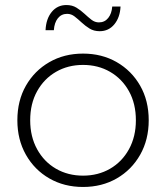

<svg xmlns="http://www.w3.org/2000/svg" viewBox="-20 -739 660 763"><path d="M310 4Q235 4 176 -30Q117 -64 83 -124Q49 -184 49 -261Q49 -339 83 -398.5Q117 -458 176 -492Q235 -526 310 -526Q385 -526 444 -492Q503 -458 537 -398.5Q571 -339 571 -261Q571 -184 537 -124Q503 -64 444 -30Q385 4 310 4ZM310 -41Q370 -41 417.5 -68.5Q465 -96 492.5 -146Q520 -196 520 -261Q520 -327 492.5 -376.5Q465 -426 417.5 -453.5Q370 -481 310 -481Q250 -481 202.5 -453.5Q155 -426 127.5 -376.5Q100 -327 100 -261Q100 -196 127.5 -146Q155 -96 202.5 -68.5Q250 -41 310 -41ZM376 -615Q353 -615 336 -625.5Q319 -636 304.5 -649.5Q290 -663 276.5 -673.5Q263 -684 247 -684Q224 -684 210 -666.5Q196 -649 194 -619H161Q163 -664 185.5 -691.5Q208 -719 244 -719Q267 -719 284 -708.5Q301 -698 315.5 -684.5Q330 -671 343.5 -660.5Q357 -650 373 -650Q396 -650 410 -667.5Q424 -685 426 -713H459Q457 -670 434.5 -642.5Q412 -615 376 -615Z"/></svg>

Font: Montserrat Light
Style: Regular
Weight: 300
Designer: Julieta Ulanovsky
Foundry: Julieta Ulanovsky
Version: Version 9.000; ttfautohint (v1.8.4.7-5d5b)